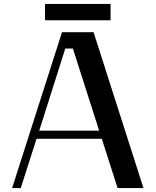

<svg xmlns="http://www.w3.org/2000/svg" viewBox="-20 -955 790 975"><path d="M541.5 -935.1V-852.1H208.5V-935.1ZM294.9 -791.5H455.1L708.5 0H577.1L497.1 -250H165.5L85.4 0H41.5ZM311.5 -708.5 179.2 -291.5H483.4L350.1 -708.5Z"/></svg>

Font: Resagnicto
Style: Bold
Weight: 700
Version: Version 0.9991